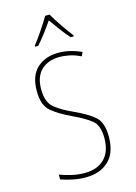

<svg xmlns="http://www.w3.org/2000/svg" viewBox="-140 -1022 780 1105"><g transform="rotate(-15 250.0 -469.5)"><path d="M160 -792Q184 -818 211 -854Q238 -890 257 -918Q278 -889 303.5 -854Q329 -819 354 -792H372V-799Q353 -822 321 -869Q289 -916 270 -949H244Q226 -918 195 -872Q164 -826 142 -799V-792ZM418 -183Q418 -269 375.5 -304.5Q333 -340 253 -376Q195 -402 153.5 -434.5Q112 -467 112 -546Q112 -622 153 -660.5Q194 -699 263 -699Q286 -699 318 -693Q350 -687 387 -669L398 -692Q329 -724 262 -724Q183 -724 134 -679Q85 -634 85 -543Q85 -456 129.5 -420Q174 -384 240 -353Q316 -318 353.5 -287.5Q391 -257 391 -182Q391 -101 348.5 -58.5Q306 -16 229 -16Q192 -16 152.5 -25Q113 -34 83 -46V-17Q118 -5 155 2.5Q192 10 228 10Q316 10 367 -38.5Q418 -87 418 -183Z"/></g></svg>

Font: Noto Sans Mono UI Condensed Thin
Style: Regular
Weight: 250
Width: 3
Designer: Monotype Design team
Foundry: Monotype Imaging Inc.
Version: 1.000